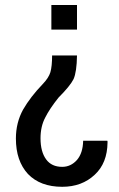

<svg xmlns="http://www.w3.org/2000/svg" viewBox="-20 -548 470 761"><path d="M285.2 -328.1Q284.2 -262.7 271.5 -234.4Q257.8 -207 211.9 -161.1Q176.8 -117.2 159.2 -82Q140.6 -46.9 140.6 0Q140.6 53.7 163.1 84Q184.6 113.3 226.6 113.3Q260.7 113.3 285.2 85.9Q308.6 58.6 309.6 9.8Q340.8 9.8 405.3 9.8Q405.3 10.7 406.2 12.7Q406.2 14.6 406.2 16.6Q405.3 98.6 355.5 144.5Q304.7 192.4 226.6 192.4Q139.6 192.4 90.8 141.6Q43 89.8 43 1Q43 -61.5 71.3 -113.3Q100.6 -164.1 149.4 -214.8Q172.9 -239.3 179.7 -261.7Q186.5 -285.2 186.5 -328.1Q218.8 -328.1 285.2 -328.1ZM183.6 -528.3Q209 -528.3 285.2 -528.3Q285.2 -503.9 285.2 -430.7Q259.8 -430.7 183.6 -430.7Q183.6 -455.1 183.6 -528.3Z"/></svg>

Font: Noto Sans Hebrew DECATHLON 
Style: Regular
Weight: 400
Designer: Monotype Design team
Version: Version 1.03 uh